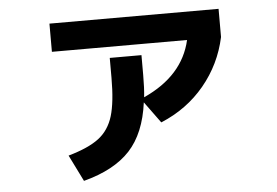

<svg xmlns="http://www.w3.org/2000/svg" viewBox="-47 -643 1095 760"><g transform="rotate(-5 500.0 -263.0)"><path d="M401 -344V-423H527V-344Q527 -292 523 -256Q680 -327 712 -467H175V-579H847V-467Q824 -360 755 -277Q686 -194 582 -151L520 -236Q504 -114 441.5 -46.5Q379 21 257 53L205 -52Q286 -75 327 -106.5Q368 -138 384.5 -192.5Q401 -247 401 -344Z"/></g></svg>

Font: Enso
Style: Bold
Weight: 700
Designer: Coji Morishita
Foundry: UNDERFOREST DESIGN
Version: Version 1.000